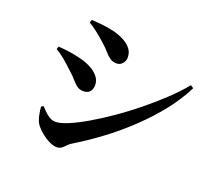

<svg xmlns="http://www.w3.org/2000/svg" viewBox="-125 -910 1251 1107"><g transform="rotate(20 500.0 -356.5)"><path d="M320 23Q299 23 272 9.5Q245 -4 220.5 -24.5Q196 -45 181 -67Q169 -87 163 -117Q157 -147 156 -167L169 -174Q180 -162 194.5 -147.5Q209 -133 226.5 -122.5Q244 -112 263 -112Q292 -112 340 -132Q388 -152 448 -187Q508 -222 574 -267.5Q640 -313 704.5 -365.5Q769 -418 826.5 -472Q884 -526 926 -578L944 -566Q906 -489 847.5 -414.5Q789 -340 716 -270Q643 -200 562 -139Q481 -78 400 -29Q384 -20 372.5 -7.5Q361 5 349 14Q337 23 320 23ZM354 -333Q330 -333 313 -346Q296 -359 280 -378.5Q264 -398 240 -418Q206 -451 178 -473.5Q150 -496 127 -509L133 -526Q164 -524 195.5 -520Q227 -516 267 -506Q303 -498 335 -482Q367 -466 387 -442.5Q407 -419 407 -388Q407 -376 402.5 -363.5Q398 -351 386.5 -342Q375 -333 354 -333ZM480 -549Q456 -549 439 -560.5Q422 -572 405 -592Q388 -612 361 -636Q332 -662 305 -683Q278 -704 254 -718L260 -736Q285 -735 320.5 -731.5Q356 -728 401 -718Q436 -709 465 -693.5Q494 -678 511.5 -656Q529 -634 529 -602Q529 -582 515 -565.5Q501 -549 480 -549Z"/></g></svg>

Font: Noto Serif HK ExtraLight
Style: Bold
Weight: 700
Version: Version 2.002-H1;hotconv 1.1.0;makeotfexe 2.6.0